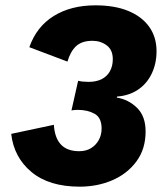

<svg xmlns="http://www.w3.org/2000/svg" viewBox="-20 -690 615 720"><path d="M279 10Q164 10 98 -45Q32 -100 22 -188L182 -222Q185 -173 208.5 -148Q232 -123 277 -123Q303 -123 321.5 -134.5Q340 -146 350.5 -165Q361 -184 361 -208Q361 -249 334.5 -263.5Q308 -278 272 -278Q266 -278 260 -277.5Q254 -277 248 -276L273 -387Q281 -385 291 -384Q301 -383 312 -383Q341 -383 361 -393Q381 -403 392 -422.5Q403 -442 403 -468Q403 -503 380 -520Q357 -537 327 -537Q287 -537 265.5 -517Q244 -497 233 -459L90 -513Q117 -590 181.5 -630Q246 -670 338 -670Q410 -670 461 -649Q512 -628 539.5 -589.5Q567 -551 567 -498Q567 -451 548.5 -413Q530 -375 496.5 -353Q463 -331 419 -328L418 -324Q462 -317 494 -285.5Q526 -254 526 -197Q526 -131 491.5 -84.5Q457 -38 401 -14Q345 10 279 10Z"/></svg>

Font: Kantumruy Pro
Style: Italic
Weight: 400
Italic angle: -13°
Designer: Sovichet Tep
Foundry: Sovichet Tep
Version: Version 1.002